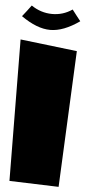

<svg xmlns="http://www.w3.org/2000/svg" viewBox="-59 -936 432 939"><g transform="rotate(5 157.0 -466.0)"><path d="M301 -846Q223 -791 158 -791Q93 -791 15 -846Q21 -853 37 -874Q53 -895 58 -902Q105 -870 159.5 -869.5Q214 -869 259 -900Q265 -892 280.5 -872Q296 -852 301 -846ZM266 -30 24 -38 18 -732 297 -699Z"/></g></svg>

Font: LONDON PRESLEY
Style: Regular
Weight: 400
Version: Version 001.000